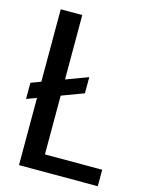

<svg xmlns="http://www.w3.org/2000/svg" viewBox="-109 -779 645 846"><g transform="rotate(15 213.5 -355.5)"><path d="M159.7 -417 260.3 -454.6V-380.9L159.7 -343.3V-75.2H420.9V0H61.5V-306.6L16.1 -289.6V-363.3L61.5 -380.4V-710.9H159.7Z"/></g></svg>

Font: Franco
Style: Regular
Weight: 400
Designer: Google
Version: Version 1.200311; 2013